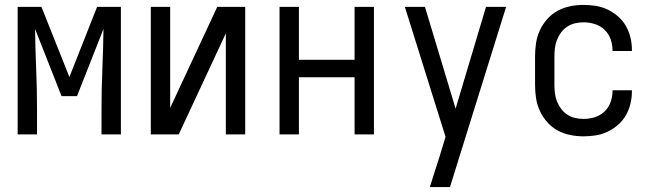

<svg xmlns="http://www.w3.org/2000/svg" viewBox="-20 -548 2665 783"><path d="M52 0V-520H149L263 -234L376 -520H473V0H394V-104Q394 -186 397.5 -267.5Q401 -349 402 -430L294 -156H231L123 -430Q124 -349 127.5 -267.5Q131 -186 131 -104V0Z M595 0V-520H674V-108L866 -520H980V0H901V-412L709 0Z M1120 0V-520H1199V-304H1426V-520H1505V0H1426V-233H1199V0Z M1733 215Q1743 183 1753 151.5Q1763 120 1773 89L1797 10L1631 -520H1713L1838 -105L1962 -520H2044L1815 215Z M2360 8Q2332 8 2305 2.5Q2278 -3 2254 -16Q2230 -29 2211.5 -50Q2193 -71 2181.5 -96Q2170 -121 2166 -148Q2162 -175 2162 -202V-318Q2162 -345 2166 -372Q2170 -399 2181.5 -424Q2193 -449 2211.5 -470Q2230 -491 2254 -504Q2278 -517 2305 -522.5Q2332 -528 2360 -528Q2385 -528 2410 -524Q2435 -520 2458 -509Q2481 -498 2500.5 -481Q2520 -464 2532.5 -442Q2545 -420 2551 -395Q2557 -370 2557 -345V-340H2478V-343Q2478 -366 2470 -388.5Q2462 -411 2445 -427Q2428 -443 2405.5 -450Q2383 -457 2360 -457Q2342 -457 2325 -453Q2308 -449 2293.5 -439.5Q2279 -430 2268.5 -416Q2258 -402 2251.5 -385.5Q2245 -369 2243 -352Q2241 -335 2241 -318V-202Q2241 -185 2243 -168Q2245 -151 2251.5 -134.5Q2258 -118 2268.5 -104Q2279 -90 2293.5 -80.5Q2308 -71 2325 -67Q2342 -63 2360 -63Q2383 -63 2405.5 -70Q2428 -77 2445 -93Q2462 -109 2470 -131.5Q2478 -154 2478 -177V-180H2557V-175Q2557 -150 2551 -125Q2545 -100 2532.5 -78Q2520 -56 2500.5 -39Q2481 -22 2458 -11Q2435 0 2410 4Q2385 8 2360 8Z"/></svg>

Font: Iosevka Pride
Style: Regular
Weight: 400
Monospace: yes
Designer: Belleve Invis
Foundry: Belleve Invis
Version: Version 30.3.1; ttfautohint (v1.8.4)